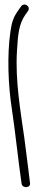

<svg xmlns="http://www.w3.org/2000/svg" viewBox="-20 -714 176 826"><path d="M25 -579C10 -477 15 -348 31 -245C46 -146 59 -18 73 77C77 98 114 95 109 72C103 26 93 -60 85 -118C69 -233 45 -365 53 -495C57 -564 61 -610 88 -649L100 -666C114 -685 86 -706 71 -687L59 -670C39 -642 31 -622 25 -579Z"/></svg>

Font: Stray Cat
Style: UltCn
Weight: 400
Version: Version 1.0